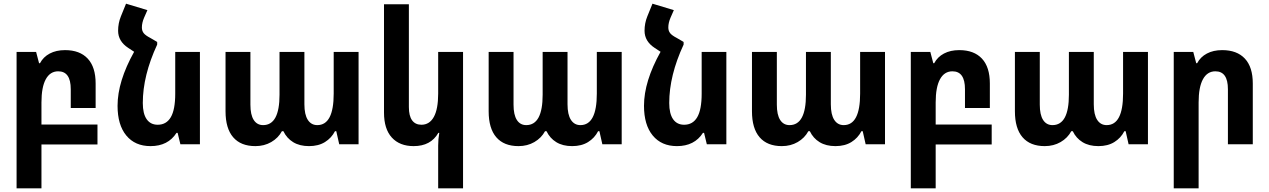

<svg xmlns="http://www.w3.org/2000/svg" viewBox="-20 -783 6887 1042"><path d="M509 1H205V239H70V-501H176L192 -440H197Q215 -474 250 -492.5Q285 -511 333 -511Q413 -511 456 -465Q499 -419 499 -330V-197H364V-299Q364 -396 296 -396Q252 -396 228.5 -353Q205 -310 205 -227V-107H509Z M1065 -501V0H959L944 -62H938Q892 10 797 10Q713 10 665.5 -47.5Q618 -105 618 -209Q618 -341 708 -502L676 -523Q621 -559 621 -616Q621 -657 636 -694L664 -763L780 -728L762 -687Q750 -659 750 -634Q750 -616 759.5 -603.5Q769 -591 796 -577L832 -556L818 -550L833 -556V-541Q755 -373 755 -224Q755 -166 776 -136Q797 -106 836 -106Q883 -106 907 -147Q931 -188 931 -275V-501Z M1204 -179V-501H1339V-215Q1339 -160 1357 -132Q1375 -104 1408 -104Q1497 -104 1497 -269V-501H1632V-217Q1632 -161 1650.5 -132.5Q1669 -104 1702 -104Q1791 -104 1791 -275V-501H1926V0H1821L1805 -71H1798Q1779 -34 1743.5 -12Q1708 10 1657 10Q1606 10 1571 -11.5Q1536 -33 1518 -71H1510Q1490 -34 1452 -12Q1414 10 1366 10Q1287 10 1245.5 -38Q1204 -86 1204 -179Z M2358 239V7Q2358 -28 2364 -62H2359Q2318 10 2225 10Q2149 10 2106.5 -36.5Q2064 -83 2064 -172V-760H2199V-202Q2199 -154 2216.5 -130Q2234 -106 2267 -106Q2311 -106 2334.5 -148.5Q2358 -191 2358 -275V-501H2493V239Z M2632 -179V-501H2767V-215Q2767 -160 2785 -132Q2803 -104 2836 -104Q2925 -104 2925 -269V-501H3060V-217Q3060 -161 3078.5 -132.5Q3097 -104 3130 -104Q3219 -104 3219 -275V-501H3354V0H3249L3233 -71H3226Q3207 -34 3171.5 -12Q3136 10 3085 10Q3034 10 2999 -11.5Q2964 -33 2946 -71H2938Q2918 -34 2880 -12Q2842 10 2794 10Q2715 10 2673.5 -38Q2632 -86 2632 -179Z M3922 -501V0H3816L3801 -62H3795Q3749 10 3654 10Q3570 10 3522.5 -47.5Q3475 -105 3475 -209Q3475 -341 3565 -502L3533 -523Q3478 -559 3478 -616Q3478 -657 3493 -694L3521 -763L3637 -728L3619 -687Q3607 -659 3607 -634Q3607 -616 3616.5 -603.5Q3626 -591 3653 -577L3689 -556L3675 -550L3690 -556V-541Q3612 -373 3612 -224Q3612 -166 3633 -136Q3654 -106 3693 -106Q3740 -106 3764 -147Q3788 -188 3788 -275V-501Z M4061 -179V-501H4196V-215Q4196 -160 4214 -132Q4232 -104 4265 -104Q4354 -104 4354 -269V-501H4489V-217Q4489 -161 4507.5 -132.5Q4526 -104 4559 -104Q4648 -104 4648 -275V-501H4783V0H4678L4662 -71H4655Q4636 -34 4600.5 -12Q4565 10 4514 10Q4463 10 4428 -11.5Q4393 -33 4375 -71H4367Q4347 -34 4309 -12Q4271 10 4223 10Q4144 10 4102.5 -38Q4061 -86 4061 -179Z M5362 1H5058V239H4923V-501H5029L5045 -440H5050Q5068 -474 5103 -492.5Q5138 -511 5186 -511Q5266 -511 5309 -465Q5352 -419 5352 -330V-197H5217V-299Q5217 -396 5149 -396Q5105 -396 5081.5 -353Q5058 -310 5058 -227V-107H5362Z M5488 -179V-501H5623V-215Q5623 -160 5641 -132Q5659 -104 5692 -104Q5781 -104 5781 -269V-501H5916V-217Q5916 -161 5934.5 -132.5Q5953 -104 5986 -104Q6075 -104 6075 -275V-501H6210V0H6105L6089 -71H6082Q6063 -34 6027.5 -12Q5992 10 5941 10Q5890 10 5855 -11.5Q5820 -33 5802 -71H5794Q5774 -34 5736 -12Q5698 10 5650 10Q5571 10 5529.5 -38Q5488 -86 5488 -179Z M6350 -501H6456L6472 -440H6477Q6495 -474 6530 -492.5Q6565 -511 6613 -511Q6693 -511 6736 -465Q6779 -419 6779 -330V0H6644V-299Q6644 -396 6576 -396Q6532 -396 6508.5 -353Q6485 -310 6485 -227V239H6350Z"/></svg>

Font: Noto Sans Armenian SmBd Narrow
Style: Regular
Weight: 600
Width: 4
Designer: Monotype Design team
Foundry: Monotype Imaging Inc.
Version: Version 1.000